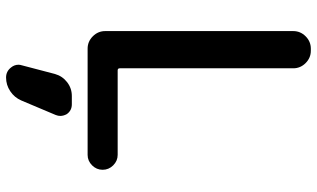

<svg xmlns="http://www.w3.org/2000/svg" viewBox="-225 -569 1040 630"><g transform="rotate(90 295.0 -254.0)"><path d="M234.4 246.1Q213.9 246.1 201.2 229.5Q192.4 218.8 192.4 205.1Q192.4 200.2 194.3 194.3L222.7 85.9Q229.5 61.5 249.5 45.9Q269.5 30.3 294.9 30.3H322.3Q342.8 30.3 354.5 46.9Q360.4 57.6 360.4 68.4Q360.4 75.2 357.4 83L309.6 196.3Q299.8 218.8 279.3 232.4Q258.8 246.1 234.4 246.1ZM146.5 -753.9Q169.9 -753.9 187 -736.8Q204.1 -719.7 204.1 -696.3V-127Q204.1 -120.1 210.9 -120.1H488.3Q507.8 -120.1 522.5 -105.5Q537.1 -90.8 537.1 -70.8Q537.1 -50.8 522.5 -36.1Q507.8 -21.5 488.3 -21.5H139.6Q116.2 -21.5 99.1 -38.6Q82 -55.7 82 -79.1V-696.3Q82 -719.7 99.1 -736.8Q116.2 -753.9 139.6 -753.9Z"/></g></svg>

Font: Gen Jyuu Gothic Medium
Style: Regular
Weight: 500
Designer: [Source Han Sans]
Ryoko NISHIZUKA  (kana & ideographs); Paul D. Hunt (Latin, Greek & Cyrillic); Wenlong ZHANG  (bopomofo
Version: Version 1.002.20150607